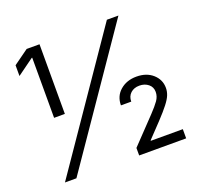

<svg xmlns="http://www.w3.org/2000/svg" viewBox="-126 -868 1048 1008"><g transform="rotate(-20 398.0 -364.0)"><path d="M193.4 -727.5V-338.4H133.3V-674.3H130.4L37.6 -606.9V-667L121.6 -727.5ZM70.8 0 569.8 -727.5H634.3L134.8 0ZM485.4 0V-42L618.7 -181.6Q649.9 -214.4 665.5 -236.6Q681.2 -258.8 681.2 -284.2Q681.2 -311.5 660.9 -327.9Q640.6 -344.2 611.3 -344.2Q581.1 -344.2 562 -326.7Q543 -309.1 543 -279.8H485.4Q485.4 -331.1 521.7 -362.5Q558.1 -394 612.8 -394Q668.9 -394 703.9 -362.8Q738.8 -331.5 738.8 -285.6Q738.8 -265.6 731 -245.8Q723.1 -226.1 702.6 -199.7Q682.1 -173.3 645 -133.8L569.3 -54.2V-51.3H748V0Z"/></g></svg>

Font: Inter 18pt Light
Style: Regular
Weight: 300
Designer: Rasmus Andersson
Foundry: rsms
Version: Version 4.001;git-66647c0bb